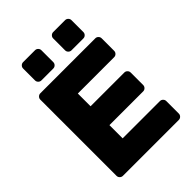

<svg xmlns="http://www.w3.org/2000/svg" viewBox="-254 -1028 1151 1151"><g transform="rotate(-45 321.5 -452.5)"><path d="M255 -272H541Q552 -272 560 -280Q568 -288 568 -299V-405Q568 -416 560 -424Q552 -432 541 -432H255V-540H563Q574 -540 582 -548Q590 -556 590 -567V-673Q590 -684 582 -692Q574 -700 563 -700H97Q86 -700 78 -692Q70 -684 70 -673V-27Q70 -16 78 -8Q86 0 97 0H571Q582 0 590 -8Q598 -16 598 -27V-133Q598 -144 590 -152Q582 -160 571 -160H255ZM257 -750H156Q145 -750 137 -758Q129 -766 129 -777V-878Q129 -889 137 -897Q145 -905 156 -905H257Q268 -905 276 -897Q284 -889 284 -878V-777Q284 -766 276 -758Q268 -750 257 -750ZM512 -750H411Q400 -750 392 -758Q384 -766 384 -777V-878Q384 -889 392 -897Q400 -905 411 -905H512Q523 -905 531 -897Q539 -889 539 -878V-777Q539 -766 531 -758Q523 -750 512 -750Z"/></g></svg>

Font: Rubik
Style: Regular
Weight: 700
Designer: Hubert & Fischer
Foundry: Hubert & Fischer
Version: Version 1.100